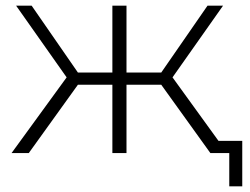

<svg xmlns="http://www.w3.org/2000/svg" viewBox="-20 -542 885 680"><path d="M551 -242H428V0H378V-242H256L82 0H21L216 -268L37 -522H92L256 -285H378V-522H428V-285H551L715 -522H770L591 -268L785 0H725ZM838 -43V118H792V0H725V-43Z"/></svg>

Font: Hilab Light
Style: Regular
Weight: 300
Designer: Cristianderson Lima
Foundry: Cristianderson
Version: Version 1.0